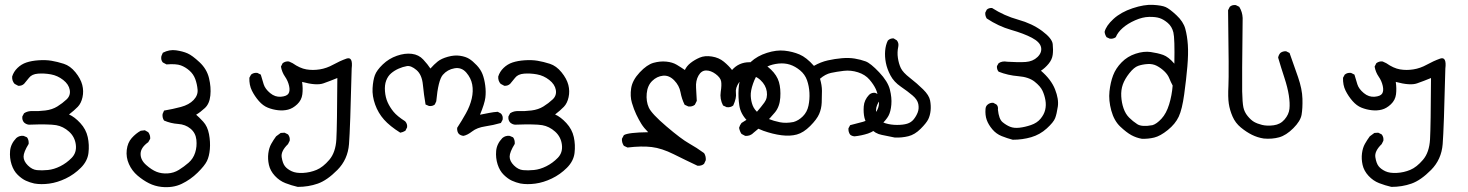

<svg xmlns="http://www.w3.org/2000/svg" viewBox="-20 -457 6040 790"><path d="M121 298Q103 294 86.5 286.5Q70 279 53 262.5Q36 246 27.5 219.5Q19 193 21.5 164Q24 135 47 111Q60 100 77 102L91 108Q99 118 98 135Q77 169 77 187.5Q77 206 94.5 223.5Q112 241 132 243Q152 245 177 242.5Q202 240 228 227Q254 214 275 192.5Q296 171 292 138.5Q288 106 264 84.5Q240 63 211 58Q182 53 99 56Q88 55 79 47Q70 37 72 22L79 9Q94 -1 114 0Q139 1 167 -2.5Q195 -6 216 -19Q237 -32 254 -48Q271 -64 267 -87Q263 -110 240 -128Q217 -146 189.5 -151Q162 -156 136.5 -154Q111 -152 99.5 -137Q88 -122 79 -112Q69 -103 55 -104L40 -112Q29 -124 30 -142Q36 -162 52 -177.5Q68 -193 89 -200Q110 -207 139 -209Q168 -211 192 -207Q216 -203 242.5 -194.5Q269 -186 290.5 -159.5Q312 -133 318.5 -107.5Q325 -82 319.5 -57Q314 -32 300 -17.5Q286 -3 264 14Q287 24 310.5 49.5Q334 75 341 107Q348 139 344 172.5Q340 206 312.5 233.5Q285 261 250.5 277.5Q216 294 182.5 298.5Q149 303 121 298Z M644 312Q617 309 593 297Q569 285 546 265.5Q523 246 510.5 218Q498 190 501.5 160Q505 130 522 111Q539 92 559 81L576 79L590 87Q599 99 598 114L590 128Q559 150 558.5 175.5Q558 201 581 221.5Q604 242 624.5 250Q645 258 670 256.5Q695 255 716 242Q737 229 756 212.5Q775 196 783 171Q791 146 788 118Q785 90 764 72.5Q743 55 713 53Q683 51 655 39Q647 27 649 12L655 -2Q691 -8 724.5 -17Q758 -26 776.5 -45.5Q795 -65 793 -88Q791 -111 783.5 -131.5Q776 -152 759.5 -166.5Q743 -181 724 -188Q705 -195 665 -192L650 -200Q641 -210 644 -226L650 -240Q677 -254 704.5 -250Q732 -246 751.5 -237.5Q771 -229 801 -201Q831 -173 840 -135.5Q849 -98 845.5 -64Q842 -30 823 -12.5Q804 5 787 15Q798 24 816 43.5Q834 63 840 95Q846 127 843.5 156.5Q841 186 831.5 205.5Q822 225 793 253.5Q764 282 727.5 299.5Q691 317 644 312Z M1205 312Q1179 306 1154.5 296.5Q1130 287 1111 266.5Q1092 246 1086.5 221.5Q1081 197 1084 174Q1087 151 1096 135Q1105 119 1116 104L1135 90L1151 89L1165 96Q1174 107 1172 122L1165 136Q1135 165 1139 190Q1143 215 1152.5 227Q1162 239 1180 247.5Q1198 256 1227 254.5Q1256 253 1282.5 242Q1309 231 1335 200.5Q1361 170 1364 116Q1367 62 1368 -136Q1339 -124 1310.5 -114Q1282 -104 1223 -120Q1227 -93 1224 -69Q1221 -45 1203 -28Q1185 -11 1165.5 -6Q1146 -1 1124 -3.5Q1102 -6 1082 -14Q1062 -22 1045 -41.5Q1028 -61 1016.5 -84Q1005 -107 1006 -137L1013 -150Q1024 -159 1039 -157L1053 -150Q1059 -129 1065 -110Q1071 -91 1091.5 -74Q1112 -57 1136 -59Q1160 -61 1167 -72Q1174 -83 1169.5 -103.5Q1165 -124 1152.5 -142Q1140 -160 1136 -183L1143 -197Q1155 -206 1169 -204L1184 -197Q1214 -176 1240.5 -171.5Q1267 -167 1295.5 -171.5Q1324 -176 1351 -191Q1378 -206 1406 -216Q1433 -225 1427 -175Q1421 73 1416 136Q1411 199 1368.5 242Q1326 285 1287.5 298.5Q1249 312 1205 312Z M1887 102Q1876 101 1868 94Q1860 85 1861 69Q1880 40 1897 9.5Q1914 -21 1921 -51.5Q1928 -82 1923 -109Q1918 -136 1898.5 -158.5Q1879 -181 1850 -176Q1821 -171 1802 -149Q1783 -127 1775 -40L1769 -27Q1759 -19 1745 -21L1731 -27Q1724 -67 1720 -108.5Q1716 -150 1693.5 -169Q1671 -188 1654 -185Q1637 -182 1620 -174.5Q1603 -167 1589.5 -155.5Q1576 -144 1569 -125.5Q1562 -107 1564 -81.5Q1566 -56 1575 -36Q1584 -16 1599 2.5Q1614 21 1647 42Q1657 53 1655 67L1648 81Q1638 87 1627 89Q1584 62 1560 35Q1536 8 1523.5 -27Q1511 -62 1513 -94.5Q1515 -127 1522.5 -147.5Q1530 -168 1555 -192Q1580 -216 1613 -227.5Q1646 -239 1674.5 -235.5Q1703 -232 1721.5 -212Q1740 -192 1751 -175Q1766 -192 1781 -204Q1796 -216 1823 -223.5Q1850 -231 1873 -227.5Q1896 -224 1910.5 -215Q1925 -206 1941.5 -188.5Q1958 -171 1965.5 -151.5Q1973 -132 1976.5 -105.5Q1980 -79 1977 -55Q1974 -31 1955 15Q1976 11 1993.5 7.5Q2011 4 2028 3L2041 10Q2051 20 2048 36L2041 49Q2010 58 1976.5 63Q1943 68 1923 83.5Q1903 99 1887 102Z M2121 298Q2103 294 2086.5 286.5Q2070 279 2053 262.5Q2036 246 2027.5 219.5Q2019 193 2021.5 164Q2024 135 2047 111Q2060 100 2077 102L2091 108Q2099 118 2098 135Q2077 169 2077 187.5Q2077 206 2094.5 223.5Q2112 241 2132 243Q2152 245 2177 242.5Q2202 240 2228 227Q2254 214 2275 192.5Q2296 171 2292 138.5Q2288 106 2264 84.5Q2240 63 2211 58Q2182 53 2099 56Q2088 55 2079 47Q2070 37 2072 22L2079 9Q2094 -1 2114 0Q2139 1 2167 -2.5Q2195 -6 2216 -19Q2237 -32 2254 -48Q2271 -64 2267 -87Q2263 -110 2240 -128Q2217 -146 2189.5 -151Q2162 -156 2136.5 -154Q2111 -152 2099.5 -137Q2088 -122 2079 -112Q2069 -103 2055 -104L2040 -112Q2029 -124 2030 -142Q2036 -162 2052 -177.5Q2068 -193 2089 -200Q2110 -207 2139 -209Q2168 -211 2192 -207Q2216 -203 2242.5 -194.5Q2269 -186 2290.5 -159.5Q2312 -133 2318.5 -107.5Q2325 -82 2319.5 -57Q2314 -32 2300 -17.5Q2286 -3 2264 14Q2287 24 2310.5 49.5Q2334 75 2341 107Q2348 139 2344 172.5Q2340 206 2312.5 233.5Q2285 261 2250.5 277.5Q2216 294 2182.5 298.5Q2149 303 2121 298Z M2850 225Q2801 202 2752 177.5Q2703 153 2661.5 148Q2620 143 2562 150L2547 143Q2538 130 2539 114L2547 99Q2565 88 2647 87Q2629 69 2618.5 52Q2608 35 2598 14Q2588 -7 2580 -34Q2572 -61 2577 -94Q2582 -127 2612 -159Q2642 -191 2669 -198.5Q2696 -206 2721.5 -203.5Q2747 -201 2764.5 -190.5Q2782 -180 2798 -169Q2805 -185 2821.5 -198Q2838 -211 2859 -220Q2880 -229 2909 -224.5Q2938 -220 2958.5 -203Q2979 -186 2992 -169Q3006 -185 3024 -193Q3042 -201 3063.5 -201Q3085 -201 3106 -198Q3127 -195 3152 -171Q3177 -147 3185 -119.5Q3193 -92 3190.5 -55Q3188 -18 3168.5 5.5Q3149 29 3131 46Q3113 63 3082 88Q3067 104 3046 102L3031 94Q3024 84 3021 69Q3024 58 3031 49Q3048 38 3065 27.5Q3082 17 3096.5 0.5Q3111 -16 3125 -35Q3139 -54 3135 -80.5Q3131 -107 3109 -127.5Q3087 -148 3062 -144.5Q3037 -141 3021 -118Q3005 -95 3008 -74.5Q3011 -54 2997 -23Q2986 -14 2970 -16L2955 -23Q2941 -50 2945.5 -79Q2950 -108 2947 -123Q2944 -138 2924.5 -152.5Q2905 -167 2885.5 -167Q2866 -167 2854 -146Q2842 -125 2844 -96Q2846 -67 2847 -42L2839 -26Q2828 -17 2812 -19L2797 -26Q2785 -50 2780 -77.5Q2775 -105 2754 -126.5Q2733 -148 2708 -145.5Q2683 -143 2663.5 -124Q2644 -105 2641 -72.5Q2638 -40 2649.5 -14.5Q2661 11 2722 63Q2783 115 2815 133Q2847 151 2877 173Q2885 185 2884 202L2877 217Q2867 226 2850 225Z M3496 104Q3485 103 3478 97Q3470 86 3471 71L3478 58Q3505 51 3531.5 44Q3558 37 3579 11.5Q3600 -14 3596 -43Q3592 -72 3583.5 -90.5Q3575 -109 3557.5 -129.5Q3540 -150 3510.5 -159.5Q3481 -169 3451.5 -165.5Q3422 -162 3399 -157Q3376 -152 3354 -133Q3362 -106 3362 -83Q3362 -60 3361 -35Q3360 -10 3350.5 12Q3341 34 3313.5 61.5Q3286 89 3258.5 96.5Q3231 104 3195.5 99.5Q3160 95 3120.5 81Q3081 67 3054 39Q3027 11 3022 -23Q3017 -57 3019 -90Q3021 -123 3031.5 -150Q3042 -177 3069 -202Q3096 -227 3135.5 -239.5Q3175 -252 3208 -248.5Q3241 -245 3269.5 -233Q3298 -221 3329 -186Q3357 -202 3386 -208.5Q3415 -215 3444 -217.5Q3473 -220 3497 -216Q3521 -212 3541.5 -204.5Q3562 -197 3597.5 -159.5Q3633 -122 3641.5 -88.5Q3650 -55 3647.5 -26.5Q3645 2 3636 19Q3627 36 3602 60Q3577 84 3551 92.5Q3525 101 3496 104ZM3245 45Q3266 39 3283.5 21.5Q3301 4 3306.5 -22Q3312 -48 3310.5 -75.5Q3309 -103 3300.5 -127Q3292 -151 3272 -167.5Q3252 -184 3230.5 -191Q3209 -198 3183.5 -195.5Q3158 -193 3137.5 -183.5Q3117 -174 3103 -158.5Q3089 -143 3078.5 -113Q3068 -83 3069 -62Q3070 -41 3077 -23Q3084 -5 3101.5 9Q3119 23 3141.5 32Q3164 41 3189 46Q3214 51 3245 45Z M3662 109Q3635 103 3608 98Q3581 93 3561.5 71Q3542 49 3537 28Q3532 7 3534 -19.5Q3536 -46 3556 -67Q3567 -77 3581 -75L3594 -69Q3602 -59 3601 -46Q3585 -24 3584.5 -4.5Q3584 15 3593 29.5Q3602 44 3624 50.5Q3646 57 3671 57Q3696 57 3712.5 52Q3729 47 3739.5 34Q3750 21 3756 5.5Q3762 -10 3758.5 -28.5Q3755 -47 3735 -64Q3715 -81 3686.5 -100.5Q3658 -120 3644 -146.5Q3630 -173 3625 -198.5Q3620 -224 3622 -248Q3624 -272 3633 -290Q3643 -300 3657 -299L3670 -291Q3679 -280 3676 -265Q3671 -242 3674.5 -218.5Q3678 -195 3686.5 -177Q3695 -159 3724 -136.5Q3753 -114 3778 -89.5Q3803 -65 3807 -43.5Q3811 -22 3809 -2Q3807 18 3799.5 33.5Q3792 49 3768 73Q3744 97 3717.5 103.5Q3691 110 3662 109Z M4147 118Q4124 112 4101.5 103Q4079 94 4063 75Q4047 56 4040 36.5Q4033 17 4035 -9Q4036 -20 4043 -26Q4053 -35 4067 -34L4080 -27Q4088 -19 4086 -6Q4090 33 4105 45.5Q4120 58 4136 64.5Q4152 71 4174.5 68.5Q4197 66 4222 57.5Q4247 49 4261.5 31.5Q4276 14 4280.5 -5Q4285 -24 4281.5 -44.5Q4278 -65 4269.5 -83.5Q4261 -102 4237 -121Q4213 -140 4170 -143.5Q4127 -147 4089 -162Q4081 -171 4082 -185L4089 -197Q4104 -207 4124 -203Q4170 -200 4200 -202Q4230 -204 4249 -222.5Q4268 -241 4263.5 -262.5Q4259 -284 4226 -301.5Q4193 -319 4140.5 -334Q4088 -349 4040 -381Q4033 -392 4034 -405L4040 -417Q4048 -425 4062 -424Q4112 -392 4169.5 -376Q4227 -360 4268 -329.5Q4309 -299 4311.5 -275.5Q4314 -252 4311.5 -232Q4309 -212 4294.5 -194.5Q4280 -177 4263 -166Q4305 -130 4321 -89.5Q4337 -49 4332.5 -18.5Q4328 12 4321.5 29Q4315 46 4287 71.5Q4259 97 4223 107.5Q4187 118 4147 118Z M4678 114Q4655 110 4635 99Q4615 88 4589.5 64Q4564 40 4552.5 -2Q4541 -44 4545 -81Q4549 -118 4560 -147Q4571 -176 4595 -200.5Q4619 -225 4652.5 -236Q4686 -247 4714.5 -243Q4743 -239 4766 -231Q4788 -223 4812 -195Q4814 -299 4808 -323.5Q4802 -348 4785 -362.5Q4768 -377 4751.5 -382.5Q4735 -388 4708 -387.5Q4681 -387 4650.5 -373.5Q4620 -360 4599.5 -342Q4579 -324 4571 -304Q4560 -296 4546 -298L4533 -304Q4526 -315 4525 -326Q4531 -351 4561.5 -379Q4592 -407 4640 -423Q4688 -439 4724 -437Q4760 -435 4776 -428Q4792 -421 4820.5 -394.5Q4849 -368 4857 -338.5Q4865 -309 4867.5 -272.5Q4870 -236 4865.5 -183.5Q4861 -131 4852.5 -69Q4844 -7 4830 23Q4816 53 4785 78Q4754 103 4729 109Q4704 115 4678 114ZM4722 58Q4739 53 4759 31.5Q4779 10 4790.5 -27.5Q4802 -65 4805 -105Q4797 -120 4791 -135Q4785 -150 4771 -163.5Q4757 -177 4740 -186Q4723 -195 4701.5 -193.5Q4680 -192 4663 -186Q4646 -180 4627 -156Q4608 -132 4600 -109.5Q4592 -87 4593.5 -60.5Q4595 -34 4603 -11Q4611 12 4626 27Q4641 42 4659.5 54Q4678 66 4722 58Z M5180 113Q5154 109 5131 97.5Q5108 86 5085.5 67.5Q5063 49 5051.5 22.5Q5040 -4 5036 -30.5Q5032 -57 5034.5 -104Q5037 -151 5033 -415L5040 -429Q5050 -438 5065 -436L5079 -429Q5092 -408 5093 -383Q5090 -127 5091 -81Q5092 -35 5096 -15.5Q5100 4 5113.5 20.5Q5127 37 5140 44.5Q5153 52 5173 57Q5193 62 5220.5 58.5Q5248 55 5265.5 34.5Q5283 14 5285.5 -9Q5288 -32 5283 -64.5Q5278 -97 5264.5 -138Q5251 -179 5239 -220Q5241 -231 5248 -239Q5258 -247 5272 -246L5286 -239Q5304 -189 5321 -139.5Q5338 -90 5339 -50.5Q5340 -11 5335.5 15Q5331 41 5301.5 70.5Q5272 100 5243 108Q5214 116 5180 113Z M5705 312Q5679 306 5654.5 296.5Q5630 287 5611 266.5Q5592 246 5586.5 221.5Q5581 197 5584 174Q5587 151 5596 135Q5605 119 5616 104L5635 90L5651 89L5665 96Q5674 107 5672 122L5665 136Q5635 165 5639 190Q5643 215 5652.5 227Q5662 239 5680 247.5Q5698 256 5727 254.5Q5756 253 5782.5 242Q5809 231 5835 200.5Q5861 170 5864 116Q5867 62 5868 -136Q5839 -124 5810.5 -114Q5782 -104 5723 -120Q5727 -93 5724 -69Q5721 -45 5703 -28Q5685 -11 5665.5 -6Q5646 -1 5624 -3.5Q5602 -6 5582 -14Q5562 -22 5545 -41.5Q5528 -61 5516.5 -84Q5505 -107 5506 -137L5513 -150Q5524 -159 5539 -157L5553 -150Q5559 -129 5565 -110Q5571 -91 5591.5 -74Q5612 -57 5636 -59Q5660 -61 5667 -72Q5674 -83 5669.5 -103.5Q5665 -124 5652.5 -142Q5640 -160 5636 -183L5643 -197Q5655 -206 5669 -204L5684 -197Q5714 -176 5740.5 -171.5Q5767 -167 5795.5 -171.5Q5824 -176 5851 -191Q5878 -206 5906 -216Q5933 -225 5927 -175Q5921 73 5916 136Q5911 199 5868.5 242Q5826 285 5787.5 298.5Q5749 312 5705 312Z"/></svg>

Font: NaniFont Regular
Style: Regular
Weight: 400
Designer: Nanigashitei
Version: Version 1.036